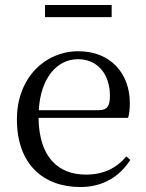

<svg xmlns="http://www.w3.org/2000/svg" viewBox="-20 -737 586 772"><path d="M161 -668H429V-717H161ZM303 15C393 15 460 -26 504 -94L488 -108C447 -60 396 -35 325 -35C215 -35 137 -104 135 -263H495C500 -279 502 -299 502 -323C502 -441 425 -531 295 -531C162 -531 48 -425 48 -257C48 -76 155 15 303 15ZM136 -294C143 -424 210 -499 293 -499C374 -499 422 -437 422 -352C422 -312 412 -294 377 -294Z"/></svg>

Font: Noto Serif CJK TC
Style: Regular
Weight: 400
Designer: Ryoko NISHIZUKA 西塚涼子 (kana & ideographs); Frank Grießhammer (Latin, Greek & Cyrillic); Wenlong ZHANG 张文龙 (bopomofo); San
Foundry: Adobe
Version: Version 2.001;hotconv 1.1.0;makeotfexe 2.6.0